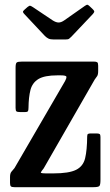

<svg xmlns="http://www.w3.org/2000/svg" viewBox="-20 -775 456 795"><path d="M217.5 -463Q164.5 -463 139.2 -447.8Q114 -432.5 106.2 -402.8Q98.5 -373 98 -329Q98 -319.5 96 -315.2Q94 -311 83.5 -311H63.5Q52 -311 48.2 -313.8Q44.5 -316.5 44.5 -328V-494.5Q44.5 -512 49 -516Q53.5 -520 71.5 -520H368.5Q378.5 -520 382.5 -517.2Q386.5 -514.5 386.5 -503V-481.5Q386.5 -466 382.2 -459.8Q378 -453.5 372 -445.5L161 -78Q150 -64.5 149 -60.8Q148 -57 173.5 -57H200.5Q265.5 -57 295 -71.8Q324.5 -86.5 332.5 -120Q340.5 -153.5 341 -210Q341 -218.5 344.5 -220.5Q348 -222.5 357 -222.5H379Q389 -222.5 392.5 -220Q396 -217.5 396 -208V-30.5Q396 -10.5 391.8 -5.2Q387.5 0 367.5 0H39.5Q28.5 0 25 -3.5Q21.5 -7 21.5 -17.5V-41.5Q21.5 -57 27.2 -63.8Q33 -70.5 40 -79L249.5 -439.5Q255.5 -450.5 255 -456.8Q254.5 -463 232 -463ZM166 -626 82 -715.5Q76 -721.5 75.2 -725.2Q74.5 -729 81 -734.5L94 -746Q101.5 -752 105 -751.2Q108.5 -750.5 117 -745L197.5 -691Q211.5 -682 222.2 -681.8Q233 -681.5 246.5 -691L332 -751Q339.5 -756.5 343.2 -755Q347 -753.5 353.5 -747L362.5 -738.5Q369.5 -732 370.2 -728.2Q371 -724.5 365 -717.5L275.5 -623Q270 -617.5 266 -614.5Q262 -611.5 250.5 -611.5H203Q188.5 -611.5 180.8 -615.2Q173 -619 166 -626Z"/></svg>

Font: Besley* Condensed Medium
Style: Regular
Weight: 500
Width: 3
Designer: Owen Earl
Foundry: indestructible type*
Version: Version 3.000; ttfautohint (v1.8.3)